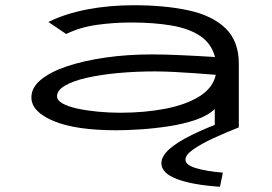

<svg xmlns="http://www.w3.org/2000/svg" viewBox="-20 -487 1040 734"><path d="M425 11Q269 11 184.5 -24.5Q100 -60 100 -115Q100 -152 136 -182Q172 -212 236 -233.5Q300 -255 383.5 -267Q467 -279 561 -279Q608 -279 674 -276Q740 -273 802 -269Q788 -321 745.5 -349.5Q703 -378 635.5 -389.5Q568 -401 481 -401Q415 -401 350.5 -392Q286 -383 233 -357L165 -403Q230 -435 313.5 -451Q397 -467 491 -467Q612 -467 702.5 -447Q793 -427 843 -378Q893 -329 893 -243V0H801V-70Q775 -45 728.5 -29Q682 -13 626.5 -4.5Q571 4 518 7.5Q465 11 425 11ZM198 -119Q198 -103 220 -91Q242 -79 277.5 -71.5Q313 -64 355.5 -60Q398 -56 439 -56Q534 -56 613 -71.5Q692 -87 743 -119Q794 -151 805 -201Q769 -204 727 -207Q685 -210 644.5 -212Q604 -214 573 -214Q501 -214 434 -208Q367 -202 313.5 -190Q260 -178 229 -160Q198 -142 198 -119ZM832 173 821 227Q716 220 656.5 197.5Q597 175 597 137Q597 110 627.5 83Q658 56 713 29Q768 2 839 -24L893 0Q842 20 795.5 41.5Q749 63 719 84Q689 105 689 123Q689 144 730 156Q771 168 832 173Z"/></svg>

Font: Inconsolata UltraExpanded Thin
Style: Regular
Weight: 100
Width: 9
Monospace: yes
Designer: Raph Levien, Cyreal, Brenton Simpson
Foundry: Raph Levien, Cyreal, Google
Version: Version 3.100; ttfautohint (v1.8.4.7-5d5b)